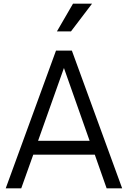

<svg xmlns="http://www.w3.org/2000/svg" viewBox="-20 -1019 692 1039"><path d="M364 -849 478 -999H375L288 -849ZM95 0 160 -182H493L557 0H641L369 -745H283L11 0ZM186 -257 326 -651 465 -257Z"/></svg>

Font: Plus Jakarta Sans
Style: Regular
Weight: 400
Designer: Gumpita Rahayu
Foundry: Tokotype
Version: Version 2.071;gftools[0.9.30]